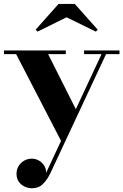

<svg xmlns="http://www.w3.org/2000/svg" viewBox="-20 -724 646 1005"><path d="M232 -440.5 385 -136.5 304.5 23 64.5 -440.5H1V-460H324.5V-440.5ZM605.5 -460V-440.5H535L243 184Q226.5 217.5 204.2 239.5Q182 261.5 147 261.5Q128 261.5 109.5 253Q91 244.5 78.8 227.8Q66.5 211 66.5 185.5Q66.5 163 77.5 145Q88.5 127 106.8 116.8Q125 106.5 147 106.5Q166 106.5 183 116Q200 125.5 210.8 142.2Q221.5 159 221.5 180.5L511.5 -440.5H420V-460ZM176.5 -558.5 166.5 -568.5 286.5 -703.5H371.5L491.5 -568.5L481.5 -558.5L328.5 -633.5Z"/></svg>

Font: Bodoni Moda
Style: Bold
Weight: 700
Designer: Owen Earl
Foundry: indestructible type
Version: Version 2.005